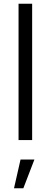

<svg xmlns="http://www.w3.org/2000/svg" viewBox="-20 -755 274 1035"><path d="M90.7 105 55.5 260H105.8L165.5 105ZM80 0V-735H153.3V0Z"/></svg>

Font: Hauora
Style: Regular
Weight: 400
Designer: Wayne Shih
Foundry: WCYS
Version: Version 1.001